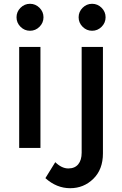

<svg xmlns="http://www.w3.org/2000/svg" viewBox="-20 -779 643 1011"><path d="M193 0H81V-532H193ZM88 -638Q67 -659 67 -688Q67 -717 88 -738Q109 -759 138 -759Q167 -759 188 -738Q209 -717 209 -688Q209 -659 188 -638Q167 -617 138 -617Q109 -617 88 -638ZM410 25V-532H522V29Q522 113 471.5 162.5Q421 212 349.5 212Q278 212 219 159L271 75Q305 108 339.5 108Q374 108 392 86Q410 64 410 25ZM415 -638Q394 -659 394 -688Q394 -717 415 -738Q436 -759 465 -759Q494 -759 515 -738Q536 -717 536 -688Q536 -659 515 -638Q494 -617 465 -617Q436 -617 415 -638Z"/></svg>

Font: Montserrat Alternates
Style: Regular
Weight: 400
Designer: Julieta Ulanovsky
Foundry: Julieta Ulanovsky
Version: Version 2.001